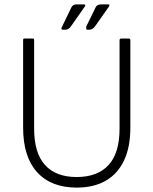

<svg xmlns="http://www.w3.org/2000/svg" viewBox="-20 -842 697 872"><path d="M328 10Q212 10 148.5 -60Q85 -130 85 -262V-660Q85 -667 90 -667H131Q135 -667 135 -660V-258Q135 -147 184.5 -92.5Q234 -38 328 -38Q423 -38 473 -92.5Q523 -147 523 -258V-660Q523 -667 532 -667H564Q572 -667 572 -660V-262Q572 -173 543 -112.5Q514 -52 460 -21Q406 10 328 10ZM371 -720 414 -808Q420 -822 439 -822H472Q481 -822 474 -811L412 -723Q401 -707 385 -707H375Q371 -707 371 -720ZM261 -719 304 -808Q311 -822 326 -822H360Q372 -822 365 -812L302 -722Q292 -707 276 -707H266Q255 -707 261 -719Z"/></svg>

Font: Vivano Light
Style: Regular
Weight: 300
Designer: Joe Prince, Josias Burgherr
Version: Version 2.064;September 19, 2022;FontCreator 14.0.0.2877 64-